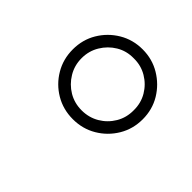

<svg xmlns="http://www.w3.org/2000/svg" viewBox="-70 -880 594 594"><g transform="rotate(-45 227.0 -583.0)"><path d="M278.3 -429.7Q235.8 -429.7 201.2 -450.4Q166.5 -471.2 146 -505.9Q125.5 -540.5 125.5 -583Q125.5 -625.5 146 -660.2Q166.5 -694.8 201.2 -715.3Q235.8 -735.8 278.3 -735.8Q320.8 -735.8 355.2 -715.3Q389.6 -694.8 410.4 -660.2Q431.2 -625.5 431.2 -583Q431.2 -540.5 410.4 -505.9Q389.6 -471.2 355.2 -450.4Q320.8 -429.7 278.3 -429.7ZM278.3 -469.2Q310.1 -468.8 335.9 -484.1Q361.8 -499.5 377.2 -525.4Q392.6 -551.3 392.1 -583Q392.6 -614.7 377.2 -640.4Q361.8 -666 335.9 -681.6Q310.1 -697.3 278.3 -697.3Q246.6 -697.3 220.7 -681.6Q194.8 -666 179.4 -640.4Q164.1 -614.7 164.1 -583Q164.1 -551.3 179.4 -525.4Q194.8 -499.5 220.7 -484.1Q246.6 -468.8 278.3 -469.2Z"/></g></svg>

Font: Inter Extra Light
Style: Italic
Weight: 200
Italic angle: -9.39999°
Designer: Rasmus Andersson
Foundry: rsms
Version: Version 4.000;git-3c8e0fc